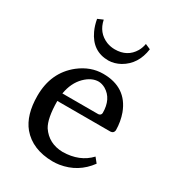

<svg xmlns="http://www.w3.org/2000/svg" viewBox="-161 -744 776 851"><g transform="rotate(30 226.5 -319.0)"><path d="M120.1 -647.9Q132.3 -587.9 186 -565.9Q206.5 -558.1 228 -558.1Q292 -558.1 322.3 -609.4Q332.5 -627.4 335.9 -647.9L362.8 -636.2Q351.6 -554.2 287.6 -517.6Q258.3 -501.5 228 -501Q146.5 -501 109.9 -580.1Q98.1 -605.5 92.8 -636.2ZM125 -272.9H309.1Q322.3 -274.9 323.2 -287.1Q323.2 -359.4 273.4 -388.7Q255.9 -398.4 238.8 -398.9Q203.1 -398.9 169.9 -366.2Q134.8 -331.1 125 -272.9ZM392.1 -104 412.1 -79.1Q359.4 -6.8 271 7.3Q253.9 9.8 237.8 9.8Q133.8 8.8 79.1 -56.2Q34.2 -110.8 34.2 -209Q34.2 -328.1 119.1 -395.5Q174.8 -439 238.8 -439Q357.9 -439 397.5 -333.5Q411.6 -294.4 412.1 -250Q410.2 -233.9 394 -232.9H122.1Q122.6 -144 146 -106Q183.6 -50.3 254.9 -48.8Q341.3 -49.8 392.1 -104Z"/></g></svg>

Font: Linux Biolinum Capitals O
Style: Small Caps
Weight: 400
Designer: Philipp H. Poll
Foundry: Philipp H. Poll
Version: Version 1.0.4